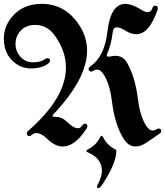

<svg xmlns="http://www.w3.org/2000/svg" viewBox="-45 -738 843 980"><path d="M0 0ZM403.3 24.9Q446.8 2.9 465.8 -37.6Q469.2 -44.9 473.6 -44.9Q478 -44.9 481.4 -37.6Q502.4 4.4 543.9 24.9Q548.8 27.3 548.8 31.2Q548.8 93.8 481.4 197.8Q465.8 222.2 457 222.2Q450.2 222.2 450.2 214.4Q450.2 210.4 453.1 205.1Q475.1 165 475.1 133.8Q475.1 70.3 403.3 39.6Q396 36.6 396 32.5Q396 28.3 403.3 24.9ZM168 -718.3Q283.7 -718.3 354.5 -617.2Q399.4 -553.2 399.4 -480Q399.4 -336.9 229.5 -156.7Q222.7 -149.4 222.7 -145.5Q222.7 -141.6 237.3 -141.6Q270.5 -141.6 295.4 -117.7Q330.6 -83.5 352.1 -83.5Q365.2 -83.5 372.8 -95Q380.4 -106.4 388.2 -106.4Q400.9 -106.4 400.9 -94.2Q400.9 -88.4 397.5 -83Q338.4 9.8 275.4 9.8Q235.8 9.8 195.3 -29.8Q165.5 -58.6 142.1 -58.6Q127.9 -58.6 119.4 -51Q110.8 -43.5 105 -43.5Q91.8 -43.5 91.8 -57.1Q91.8 -64 98.6 -69.8Q291.5 -238.3 291.5 -393.1Q291.5 -476.1 235.8 -555.2Q196.3 -610.8 134.8 -610.8Q87.9 -610.8 61 -581.8Q34.2 -552.7 34.2 -514.2Q34.2 -475.6 59.8 -447.8Q85.4 -419.9 124 -419.9Q162.6 -419.9 184.1 -436Q190.9 -440.9 197.3 -440.9Q210.4 -440.9 210.4 -427.7Q210.4 -420.9 201.7 -414.1Q168.9 -388.7 113 -388.7Q57.1 -388.7 15.9 -430.4Q-25.4 -472.2 -25.4 -541.3Q-25.4 -610.4 27.6 -664.3Q80.6 -718.3 168 -718.3ZM407.2 -386.2Q407.2 -392.6 414.6 -397.9Q488.3 -447.8 502.9 -574.7Q519.5 -718.3 594.7 -718.3Q627.4 -718.3 671.9 -690.4Q694.3 -676.3 709 -676.3Q726.6 -676.3 733.4 -697.8Q736.8 -709 745.6 -709Q760.7 -709 760.7 -696.3Q760.7 -693.4 759.3 -689Q717.3 -563.5 650.9 -563.5Q624 -563.5 596.2 -581.1Q568.4 -598.6 550.8 -598.6Q533.2 -598.6 530.3 -573.2Q522.9 -509.8 502.4 -464.8Q500 -459 500 -455.6Q500 -448.7 509.3 -448.7Q513.7 -448.7 523.9 -450.9Q534.2 -453.1 543.9 -453.1Q583 -453.1 603 -418.5Q645 -345.7 658.7 -233.9Q668.5 -152.8 697.3 -102.5Q714.8 -71.8 734.9 -71.8Q744.1 -71.8 751.7 -76.9Q759.3 -82 764.6 -82Q777.8 -82 777.8 -68.4Q777.8 -61.5 770.5 -56.6L705.1 -11.7Q673.8 9.8 647 9.8Q608.4 9.8 582 -36.1Q539.6 -109.4 526.4 -220.7Q516.6 -302.7 487.8 -352.1Q470.2 -382.8 450.2 -382.8Q440.9 -382.8 433.3 -377.7Q425.8 -372.6 420.9 -372.6Q407.2 -372.6 407.2 -386.2Z"/></svg>

Font: UnifrakturMaguntia21
Style: Book
Weight: 400
Designer: j. 'mach' wust, Gerrit Ansmann, Georg Duffner, based on a font by Peter Wiegel, original typeface by Carl Albert Fahrenw
Version: Version 2017-03-19